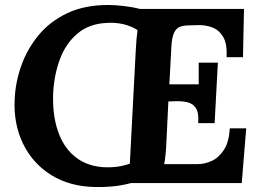

<svg xmlns="http://www.w3.org/2000/svg" viewBox="-20 -736 1055 772"><path d="M362 16Q260 14 185.5 -32.5Q111 -79 72.5 -158.5Q34 -238 39 -337Q42 -406 66 -473Q90 -540 135.5 -595Q181 -650 250.5 -683Q320 -716 416 -716Q440 -716 476 -712Q512 -708 543 -700H961L957 -506H891Q894 -561 876.5 -589Q859 -617 831.5 -626.5Q804 -636 776 -635L740 -634Q719 -634 704 -628.5Q689 -623 680 -604.5Q671 -586 669 -547L661 -397H779Q779 -411 779 -426.5Q779 -442 779 -457Q779 -472 779 -484H856L843 -241H777Q780 -283 767.5 -301.5Q755 -320 733 -325Q711 -330 684 -329Q677 -329 670.5 -328.5Q664 -328 657 -328L649 -164Q648 -137 645.5 -113Q643 -89 640 -76H774Q804 -76 832.5 -89.5Q861 -103 881 -134.5Q901 -166 904 -220H970L952 0H507Q470 10 432.5 13.5Q395 17 362 16ZM391 -64Q423 -62 450 -65.5Q477 -69 502 -78L526 -536Q527 -559 529 -580Q531 -601 533 -615Q508 -631 477 -638.5Q446 -646 411 -644Q339 -641 292 -601.5Q245 -562 221.5 -499.5Q198 -437 194 -365Q190 -279 211.5 -213Q233 -147 278.5 -108.5Q324 -70 391 -64Z"/></svg>

Font: Lora Italic
Style: Italic
Weight: 400
Italic angle: -3°
Designer: Olga Karpushina, Alexei Vanyashin (Cyrillic)
Foundry: Cyreal
Version: Version 2.210; ttfautohint (v1.8.1.43-b0c9)